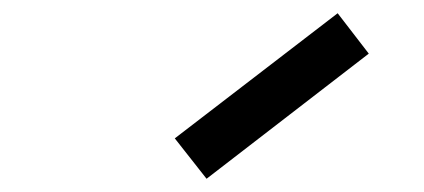

<svg xmlns="http://www.w3.org/2000/svg" viewBox="-20 -882 640 290"><path d="M292 -612 244 -673 490 -862 537 -801Z"/></svg>

Font: Victor Mono Thin Medium
Style: Italic
Weight: 500
Italic angle: -12°
Monospace: yes
Version: Version 1.561;gftools[0.9.30]